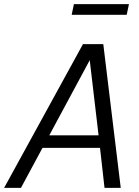

<svg xmlns="http://www.w3.org/2000/svg" viewBox="-56 -915 676 935"><path d="M-36 0 348 -700H447L532 0H453L431 -195H151L46 0ZM184 -256H424L381 -622ZM293 -843 304 -895H572L561 -843Z"/></svg>

Font: Red Hat Mono
Style: Italic
Weight: 400
Italic angle: -12°
Monospace: yes
Designer: Pentagram, MCKL
Foundry: MCKL
Version: Version 1.030